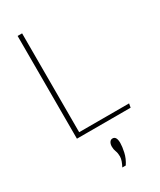

<svg xmlns="http://www.w3.org/2000/svg" viewBox="-245 -787 956 1149"><g transform="rotate(-30 233.0 -212.5)"><path d="M90 0V-710H121V-27H466L461 0ZM239 285Q248 268 254 251.5Q260 235 260 220Q260 197 253.5 181Q247 165 247 146Q247 128 254.5 116.5Q262 105 275 105Q302 105 302 152Q302 176 294 213Q286 250 263 285Z"/></g></svg>

Font: Livvic Thin
Style: Regular
Weight: 250
Designer: Jacques Le Bailly, Baron von Fonthausen
Version: Version 1.001; ttfautohint (v1.8.2)